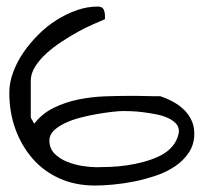

<svg xmlns="http://www.w3.org/2000/svg" viewBox="-20 -573 640 594"><path d="M8.8 -286.1Q8.8 -317.4 20.5 -349.1Q32.2 -380.9 52.2 -410.2Q72.3 -439.5 98.6 -465.8Q125 -492.2 155.3 -511.2Q185.5 -530.3 217.8 -541.5Q250 -552.7 282.2 -552.7Q295.9 -552.7 300.3 -544.4Q304.7 -536.1 304.7 -523.4Q304.7 -522.5 304.7 -518.1Q304.7 -513.7 304.7 -513.7Q291 -507.8 268.6 -498Q246.1 -488.3 221.2 -474.6Q196.3 -460.9 170.4 -443.8Q144.5 -426.8 123.5 -407.7Q102.5 -388.7 88.9 -367.2Q75.2 -345.7 75.2 -323.2V-209L85.9 -190.4Q110.4 -221.7 146 -239.3Q181.6 -256.8 222.2 -265.1Q262.7 -273.4 303.7 -274.9Q344.7 -276.4 379.9 -276.4H399.4Q412.1 -276.4 427.7 -275.9Q443.4 -275.4 456.1 -275.4H475.6Q496.1 -268.6 515.1 -258.3Q534.2 -248 548.8 -233.9Q563.5 -219.7 572.3 -201.2Q581.1 -182.6 581.1 -160.2Q581.1 -127 564.9 -102.1Q548.8 -77.1 522.5 -59.1Q496.1 -41 462.9 -29.8Q429.7 -18.6 396 -11.7Q362.3 -4.9 330.1 -2Q297.9 1 274.4 1Q212.9 1 164.1 -21Q115.2 -43 81.1 -82Q46.9 -121.1 27.8 -173.3Q8.8 -225.6 8.8 -286.1ZM132.8 -138.7Q132.8 -114.3 148.4 -98.1Q164.1 -82 187 -72.8Q210 -63.5 234.9 -59.6Q259.8 -55.7 278.3 -55.7Q295.9 -55.7 320.8 -56.6Q345.7 -57.6 372.6 -61.5Q399.4 -65.4 426.3 -72.8Q453.1 -80.1 475.6 -91.3Q498 -102.5 513.2 -120.1Q528.3 -137.7 533.2 -162.1Q535.2 -177.7 525.9 -189Q516.6 -200.2 499.5 -208Q482.4 -215.8 461.4 -219.7Q440.4 -223.6 420.9 -226.1Q401.4 -228.5 385.3 -229Q369.1 -229.5 362.3 -229.5Q349.6 -229.5 327.6 -227.1Q305.7 -224.6 280.3 -220.2Q254.9 -215.8 228.5 -209Q202.1 -202.1 180.7 -191.9Q159.2 -181.6 146 -168.5Q132.8 -155.3 132.8 -138.7Z"/></svg>

Font: Swanky and Moo Moo
Style: Regular
Weight: 400
Designer: Kimberly Geswein
Foundry: Kimberly Geswein
Version: Version 1.002 2001